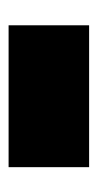

<svg xmlns="http://www.w3.org/2000/svg" viewBox="93 -534 233 460"><g transform="rotate(-90 210.0 -303.5)"><path d="M40 -399.9H379.9V-207H40Z"/></g></svg>

Font: Ultra
Style: Regular
Weight: 400
Designer: Astigmatic (AOETI)
Foundry: Astigmatic (AOETI)
Version: Version 1.000